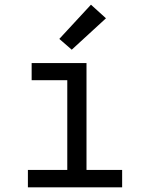

<svg xmlns="http://www.w3.org/2000/svg" viewBox="-20 -799 640 819"><path d="M99 0V-74H267V-457H115V-530H349V-74H501V0ZM286 -587 233 -633 368 -779 432 -721Z"/></svg>

Font: Iosevka Curly Extended
Style: Regular
Weight: 400
Width: 7
Monospace: yes
Designer: Belleve Invis
Foundry: Belleve Invis
Version: Version 11.1.0; ttfautohint (v1.8.3)